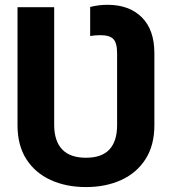

<svg xmlns="http://www.w3.org/2000/svg" viewBox="-20 -757 704 787"><path d="M332.5 9.8Q251 9.8 187.5 -19.3Q124 -48.3 87.9 -104.7Q51.8 -161.1 51.8 -243.7V-727.5H202.1V-243.7Q202.6 -178.2 235.1 -144.3Q267.6 -110.4 332.5 -110.4Q397 -110.4 428.5 -144.3Q460 -178.2 460 -243.7V-538.6Q460 -581.1 444.6 -596.9Q429.2 -612.8 392.6 -612.8Q383.3 -612.8 372.1 -612.1Q360.8 -611.3 349.6 -609.4V-728.5Q367.2 -732.9 384.8 -735.1Q402.3 -737.3 420.9 -737.3Q509.8 -737.3 561.3 -686Q612.8 -634.8 612.8 -538.6V-243.7Q612.8 -161.6 576.7 -105Q540.5 -48.3 477.1 -19.3Q413.6 9.8 332.5 9.8Z"/></svg>

Font: Inter 16pt
Style: Bold
Weight: 700
Version: Version 4.001;git-66647c0bb